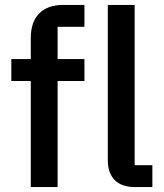

<svg xmlns="http://www.w3.org/2000/svg" viewBox="-20 -760 665 780"><path d="M105 0V-431H26V-520H105V-606Q105 -670 139 -705Q173 -740 237 -740H323V-651H214V-520H323V-431H214V0ZM599 0H529Q474 0 446 -28.5Q418 -57 418 -108V-740H527V-89H599Z"/></svg>

Font: IBM Plex Sans Medm
Style: Regular
Weight: 500
Designer: Mike Abbink, Paul van der Laan, Pieter van Rosmalen
Foundry: Bold Monday
Version: Version 3.005